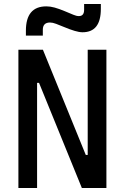

<svg xmlns="http://www.w3.org/2000/svg" viewBox="-20 -943 626 963"><path d="M390.6 0 175.8 -527.3H130.9V-693.4H195.3L410.2 -166H434.6V0ZM72.3 0V-693.4H166V0ZM419.9 0V-693.4H513.7V0ZM109.9 -764.6V-789.1Q109.9 -850.1 135.5 -880.6Q161.1 -911.1 212.4 -911.1Q232.4 -911.1 254.2 -905Q275.9 -898.9 304.2 -887.2Q333 -875.5 348.1 -868.9Q363.3 -862.3 375.5 -862.3Q401.9 -862.3 401.9 -893.6V-922.9H485.8V-898.4Q485.8 -839.8 462.9 -810.5Q439.9 -781.2 394 -781.2Q377.4 -781.2 354.5 -788.1Q331.5 -794.9 299.8 -808.1Q278.8 -816.9 261.2 -823.5Q243.7 -830.1 231 -830.1Q194.8 -830.1 194.8 -793.9V-764.6Z"/></svg>

Font: Cascadia Mono
Style: Regular
Weight: 400
Monospace: yes
Designer: Aaron Bell
Foundry: Saja Typeworks
Version: Version 2102.003